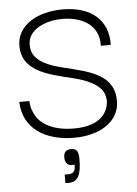

<svg xmlns="http://www.w3.org/2000/svg" viewBox="-55 -615 621 873"><g transform="rotate(-5 255.5 -179.0)"><path d="M266 13C385 13 470 -43 474 -131C477 -257 366 -279 249 -308C195 -321 148 -337 121 -368C107 -383 100 -404 101 -429C102 -488 169 -530 261 -530C326 -530 426 -503 423 -393H468C472 -506 393 -573 265 -573C146 -573 58 -518 54 -432C49 -310 170 -285 281 -258C335 -245 381 -227 409 -196C422 -180 429 -159 428 -134C424 -99 400 -29 269 -29C165 -29 108 -71 90 -117C84 -130 80 -142 79 -153C78 -163 77 -169 77 -171H31C35 -47 137 13 266 13ZM225 215C268 215 281 177 281 112C281 76 272 63 247 63C220 63 213 79 213 98C213 127 228 139 257 135C257 156 255 176 223 176H208V215Z"/></g></svg>

Font: OSH Darker Grotesque
Style: Regular
Weight: 400
Designer: Gabriel Lam
Foundry: TypeRant
Version: Version 1.000;Glyphs 3.1.1 (3148)